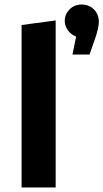

<svg xmlns="http://www.w3.org/2000/svg" viewBox="-20 -825 455 845"><path d="M75 0V-715L225 -735V0ZM415 -729Q415 -701 396 -648L374 -585H299L315 -664Q292 -673 278.5 -692Q265 -711 265 -733Q265 -762 286 -783.5Q307 -805 339 -805Q372 -805 393.5 -783.5Q415 -762 415 -729Z"/></svg>

Font: Radio Canada
Style: Bold
Weight: 700
Designer: Charles Daoud, Etienne Aubert Bonn, Alexandre Saumier Demers, Jacques Le Bailly
Foundry: Radio-Canada
Version: Version 2.104; ttfautohint (v1.8.4.7-5d5b);gftools[0.9.28.de